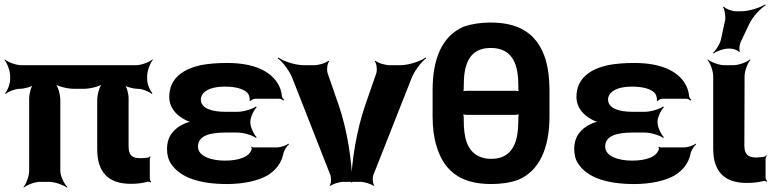

<svg xmlns="http://www.w3.org/2000/svg" viewBox="-20 -823 3513 869"><path d="M572 9C601 9 625 6 646 0C651 -2 659 0 662 3L664 0C661 -3 658 -12 658 -17V-105C658 -108 661 -111 662 -113L658 -115C657 -114 655 -110 652 -110C642 -108 629 -107 616 -107C576 -107 562 -122 562 -162V-379C562 -399 553 -433 542 -444L538 -441C549 -430 583 -421 604 -421C624 -421 655 -409 666 -398L670 -401C659 -412 646 -443 646 -464V-478C646 -502 660 -539 672 -552L670 -554C657 -542 620 -528 596 -528H76C52 -528 15 -542 2 -554L0 -552C12 -539 26 -502 26 -478V-464C26 -444 14 -412 3 -401L6 -398C17 -409 49 -421 69 -421C89 -421 124 -430 135 -441L132 -444C121 -433 112 -398 112 -378V-50C112 -26 98 11 86 24L88 26C101 14 138 0 162 0H203C227 0 267 14 283 26L286 24C271 11 253 -26 253 -50V-371C253 -395 242 -435 229 -447L227 -445C239 -432 286 -421 316 -421H358C388 -421 434 -432 446 -445L444 -447C431 -435 420 -395 420 -371V-147C420 -44 470 9 572 9Z M998 -96C939 -96 876 -114 876 -160C876 -210 933 -223 999 -223H1056C1082 -223 1125 -210 1138 -199L1142 -202C1130 -213 1113 -247 1113 -269V-272C1113 -293 1130 -327 1142 -338L1138 -341C1125 -330 1082 -317 1056 -317H999C940 -317 889 -332 889 -373C889 -380 891 -387 895 -394C910 -419 949 -431 998 -431C1042 -431 1090 -422 1105 -395C1109 -389 1111 -372 1110 -367L1114 -366C1116 -370 1127 -376 1136 -376H1244C1251 -376 1259 -371 1262 -368L1266 -371C1262 -375 1256 -382 1256 -388C1254 -409 1248 -427 1238 -444C1202 -503 1127 -538 1008 -538C964 -538 924 -535 888 -528C812 -511 746 -471 746 -384C746 -337 776 -304 812 -284C823 -277 842 -270 852 -269V-273C842 -274 824 -268 812 -262C768 -242 736 -207 736 -149C736 -124 741 -101 754 -82C794 -21 880 10 1008 10C1084 10 1152 -6 1192 -30C1224 -50 1253 -81 1262 -126C1265 -142 1278 -162 1288 -170L1286 -173C1276 -165 1251 -156 1234 -156H1125C1123 -156 1121 -158 1120 -159L1116 -157C1117 -156 1120 -153 1120 -151C1111 -111 1057 -96 998 -96Z M1513 -347 1463 -491C1458 -506 1461 -536 1470 -545L1466 -548C1457 -538 1422 -528 1403 -528H1354C1316 -528 1262 -546 1239 -563L1237 -559C1260 -543 1294 -498 1306 -462L1474 -34C1480 -21 1480 7 1472 16L1476 18C1485 10 1516 0 1534 0H1611C1629 0 1661 10 1670 18L1674 16C1666 7 1665 -21 1671 -34L1840 -462C1852 -498 1886 -543 1909 -559L1907 -563C1884 -546 1830 -528 1792 -528H1743C1724 -528 1689 -538 1680 -548L1676 -545C1685 -536 1688 -506 1683 -491L1633 -347C1594 -235 1570 -85 1570 3H1574C1574 -85 1552 -235 1513 -347Z M2467 -297V-415C2467 -468 2461 -513 2450 -552C2419 -651 2352 -721 2201 -721C2157 -721 2116 -715 2080 -703C1981 -661 1938 -558 1938 -415V-297C1938 -244 1944 -199 1956 -161C1986 -61 2052 10 2203 10C2248 10 2289 4 2325 -9C2423 -50 2467 -155 2467 -297ZM2326 -291V-278C2326 -192 2307 -104 2203 -104C2184 -104 2166 -107 2151 -114C2092 -139 2079 -204 2079 -278V-291C2079 -296 2077 -308 2074 -311L2071 -308C2074 -305 2087 -303 2095 -303H2311C2317 -303 2331 -305 2334 -308L2331 -311C2328 -308 2326 -296 2326 -291ZM2201 -606C2306 -606 2326 -522 2326 -435V-424C2326 -418 2327 -408 2330 -405L2333 -408C2330 -411 2319 -412 2313 -412H2094C2086 -412 2075 -411 2072 -408L2075 -405C2078 -408 2079 -418 2079 -424V-435C2079 -521 2097 -606 2201 -606Z M2841 -96C2782 -96 2719 -114 2719 -160C2719 -210 2776 -223 2842 -223H2899C2925 -223 2968 -210 2981 -199L2985 -202C2973 -213 2956 -247 2956 -269V-272C2956 -293 2973 -327 2985 -338L2981 -341C2968 -330 2925 -317 2899 -317H2842C2783 -317 2732 -332 2732 -373C2732 -380 2734 -387 2738 -394C2753 -419 2792 -431 2841 -431C2885 -431 2933 -422 2948 -395C2952 -389 2954 -372 2953 -367L2957 -366C2959 -370 2970 -376 2979 -376H3087C3094 -376 3102 -371 3105 -368L3109 -371C3105 -375 3099 -382 3099 -388C3097 -409 3091 -427 3081 -444C3045 -503 2970 -538 2851 -538C2807 -538 2767 -535 2731 -528C2655 -511 2589 -471 2589 -384C2589 -337 2619 -304 2655 -284C2666 -277 2685 -270 2695 -269V-273C2685 -274 2667 -268 2655 -262C2611 -242 2579 -207 2579 -149C2579 -124 2584 -101 2597 -82C2637 -21 2723 10 2851 10C2927 10 2995 -6 3035 -30C3067 -50 3096 -81 3105 -126C3108 -142 3121 -162 3131 -170L3129 -173C3119 -165 3094 -156 3077 -156H2968C2966 -156 2964 -158 2963 -159L2959 -157C2960 -156 2963 -153 2963 -151C2954 -111 2900 -96 2841 -96Z M3360 5C3389 5 3412 2 3433 -3C3438 -5 3447 -3 3450 0L3452 -3C3449 -6 3445 -15 3445 -20V-105C3445 -110 3449 -115 3451 -118L3448 -120C3446 -118 3441 -113 3436 -113L3428 -112L3404 -110C3365 -110 3349 -125 3349 -165L3350 -478C3350 -502 3364 -539 3377 -552L3374 -554C3361 -542 3324 -528 3300 -528H3258C3234 -528 3197 -542 3184 -554L3182 -552C3194 -539 3208 -502 3208 -478V-150C3208 -47 3258 5 3360 5ZM3262 -732 3243 -644C3238 -623 3220 -594 3207 -584L3210 -581C3223 -591 3254 -603 3276 -603H3286C3298 -603 3321 -595 3325 -588L3329 -590C3324 -597 3327 -621 3332 -632L3371 -714C3386 -747 3422 -785 3445 -799L3443 -803C3420 -788 3370 -772 3334 -772H3310C3293 -772 3264 -783 3256 -793L3252 -791C3260 -781 3265 -749 3262 -732Z"/></svg>

Font: Asimov
Style: EdgeWide
Weight: 500
Designer: Google
Version: Version 2.000980: 2014